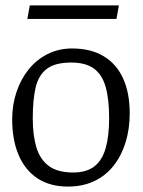

<svg xmlns="http://www.w3.org/2000/svg" viewBox="-20 -681 528 709"><path d="M231 8Q165 8 119 -22Q73 -52 49 -108Q25 -164 25 -240Q25 -294 41 -341.5Q57 -389 86 -425Q115 -461 156 -481.5Q197 -502 246 -502Q316 -502 363.5 -473Q411 -444 435 -390.5Q459 -337 459 -263Q459 -204 443.5 -154.5Q428 -105 399 -68.5Q370 -32 327.5 -12Q285 8 231 8ZM250 -44Q300 -44 329 -67Q358 -90 370.5 -135Q383 -180 383 -244Q383 -315 370 -360.5Q357 -406 326.5 -428Q296 -450 243 -450Q183 -450 152.5 -426.5Q122 -403 111.5 -357.5Q101 -312 101 -244Q101 -181 114.5 -136.5Q128 -92 160.5 -68Q193 -44 250 -44ZM81 -611 90 -661H419L410 -611Z"/></svg>

Font: Faustina Light
Style: Regular
Weight: 300
Designer: Alfonso Garcia
Foundry: http://www.omnibus-type.com
Version: Version 1.200